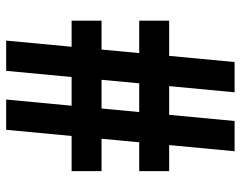

<svg xmlns="http://www.w3.org/2000/svg" viewBox="-99 -681 780 622"><g transform="rotate(-90 291.0 -370.0)"><path d="M535 -431H441.5L430 -309H535V-212H421L401 0H303L323 -212H230L210 0H112L132 -212H47.5V-309H141L152.5 -431H47.5V-528H161.5L181.5 -740H279.5L259.5 -528H352.5L372.5 -740H470.5L450.5 -528H535ZM332 -309 343.5 -431H250.5L239 -309Z"/></g></svg>

Font: Encode Sans Semi Condensed SmBd
Style: Regular
Weight: 600
Width: 4
Designer: Multiple Designers
Foundry: Impallari Type
Version: Version 2.000